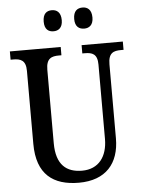

<svg xmlns="http://www.w3.org/2000/svg" viewBox="-61 -959 747 1016"><g transform="rotate(-5 313.0 -451.0)"><path d="M416 -800C441 -800 464 -814 464 -855C464 -898 441 -912 416 -912C389 -912 367 -898 367 -855C367 -814 389 -800 416 -800ZM253 -800C278 -800 301 -814 301 -855C301 -898 278 -912 253 -912C226 -912 205 -898 205 -855C205 -814 226 -800 253 -800ZM317 10C460 10 532 -74 532 -207V-600C532 -661 560 -670 599 -670H613V-714H394V-670H407C446 -670 474 -661 474 -604V-209C474 -116 428 -52 339 -52C257 -52 202 -94 202 -210V-600C202 -661 231 -670 270 -670H283V-714H13V-670H27C65 -670 94 -661 94 -604V-216C94 -53 181 10 317 10Z"/></g></svg>

Font: Noto Serif Condensed Medium
Style: Regular
Weight: 500
Width: 3
Designer: Monotype Design Team
Foundry: Monotype Imaging Inc.
Version: Version 2.015